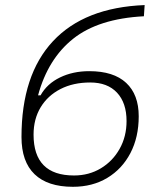

<svg xmlns="http://www.w3.org/2000/svg" viewBox="-20 -716 626 746"><path d="M263.2 9.8Q165 9.8 114.3 -39.1Q63.5 -87.9 63.5 -183.6Q63.5 -424.8 185.8 -555.9Q308.1 -687 542 -696.3L539.1 -652.8Q362.8 -643.6 264.6 -565.7Q166.5 -487.8 127.9 -345.7H137.7Q162.6 -390.6 212.9 -415Q263.2 -439.5 326.7 -439.5Q421.4 -439.5 470.2 -394Q519 -348.6 519 -264.2Q519 -183.1 486.8 -121.3Q454.6 -59.6 397 -24.9Q339.4 9.8 263.2 9.8ZM267.6 -34.2Q325.7 -34.2 371.8 -62Q418 -89.8 444.8 -137.7Q471.7 -185.5 471.7 -245.6Q471.7 -316.4 434.6 -356Q397.5 -395.5 330.6 -395.5Q264.6 -395.5 215.1 -370.1Q165.5 -344.7 137.9 -299.1Q110.4 -253.4 110.4 -192.9Q110.4 -34.2 267.6 -34.2Z"/></svg>

Font: Cascadia Mono PL ExtraLight
Style: Italic
Weight: 200
Italic angle: -10°
Monospace: yes
Designer: Aaron Bell
Foundry: Saja Typeworks
Version: Version 2404.023; ttfautohint (v1.8.4)